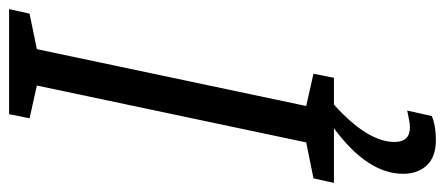

<svg xmlns="http://www.w3.org/2000/svg" viewBox="-349 -456 978 422"><g transform="rotate(-90 140.0 -245.0)"><path d="M-51 0 -41 -45 38 -61 163 -653 91 -669 100 -714H331L321 -669L243 -653L118 -61L189 -45L180 0ZM43 224Q75 224 96 215L108 161Q97 163 88 165Q79 167 71 167Q39 167 39 133Q39 74 121 0H69Q-31 74 -31 152Q-31 184 -12.5 204Q6 224 43 224Z"/></g></svg>

Font: Noto Sans UI Condensed
Style: Italic
Weight: 400
Width: 3
Italic angle: -12°
Designer: Monotype Design Team
Foundry: Monotype Imaging Inc.
Version: Version 1.901